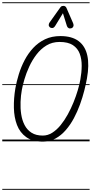

<svg xmlns="http://www.w3.org/2000/svg" viewBox="-25 -1250 812 1698"><path d="M354.5 2.5Q262.5 2.5 206.8 -37.5Q151 -77.5 125.2 -145Q99.5 -212.5 97.8 -296.8Q96 -381 111 -469.5Q121.5 -529.5 141.5 -594Q161.5 -658.5 193 -718.5Q224.5 -778.5 269.2 -826.5Q314 -874.5 373.5 -902.8Q433 -931 509 -931Q610.5 -931 669.8 -886.8Q729 -842.5 747.2 -758.8Q765.5 -675 744 -556.5Q735.5 -508.5 720.5 -449.2Q705.5 -390 682.8 -327Q660 -264 628.8 -205.2Q597.5 -146.5 557 -99.8Q516.5 -53 466.2 -25.2Q416 2.5 354.5 2.5ZM168.5 -457Q159 -405.5 156.8 -349Q154.5 -292.5 162.5 -239.5Q170.5 -186.5 192.5 -144Q214.5 -101.5 253.8 -76.2Q293 -51 353.5 -51Q397.5 -51 437 -76Q476.5 -101 511 -143.2Q545.5 -185.5 574.2 -237.8Q603 -290 625.5 -345.8Q648 -401.5 663.2 -453.2Q678.5 -505 685.5 -545.5Q697 -608 697.5 -667.5Q698 -727 680.2 -774.8Q662.5 -822.5 619.8 -850.8Q577 -879 502 -879Q436.5 -879 385.8 -848Q335 -817 297.2 -767.2Q259.5 -717.5 233.2 -660.2Q207 -603 191.2 -549Q175.5 -495 168.5 -457ZM354.5 2.5Q262.5 2.5 206.8 -37.5Q151 -77.5 125.2 -145Q99.5 -212.5 97.8 -296.8Q96 -381 111 -469.5Q121.5 -529.5 141.5 -594Q161.5 -658.5 193 -718.5Q224.5 -778.5 269.2 -826.5Q314 -874.5 373.5 -902.8Q433 -931 509 -931Q610.5 -931 669.8 -886.8Q729 -842.5 747.2 -758.8Q765.5 -675 744 -556.5Q735.5 -508.5 720.5 -449.2Q705.5 -390 682.8 -327Q660 -264 628.8 -205.2Q597.5 -146.5 557 -99.8Q516.5 -53 466.2 -25.2Q416 2.5 354.5 2.5ZM168.5 -457Q159 -405.5 156.8 -349Q154.5 -292.5 162.5 -239.5Q170.5 -186.5 192.5 -144Q214.5 -101.5 253.8 -76.2Q293 -51 353.5 -51Q397.5 -51 437 -76Q476.5 -101 511 -143.2Q545.5 -185.5 574.2 -237.8Q603 -290 625.5 -345.8Q648 -401.5 663.2 -453.2Q678.5 -505 685.5 -545.5Q697 -608 697.5 -667.5Q698 -727 680.2 -774.8Q662.5 -822.5 619.8 -850.8Q577 -879 502 -879Q436.5 -879 385.8 -848Q335 -817 297.2 -767.2Q259.5 -717.5 233.2 -660.2Q207 -603 191.2 -549Q175.5 -495 168.5 -457ZM607 -1000.5Q593 -995.5 581.8 -1001.5Q570.5 -1007.5 566.5 -1021L531.5 -1133L464 -1022.5Q452 -1003 438.2 -1002.2Q424.5 -1001.5 416 -1008.5Q405.5 -1018 406 -1029.8Q406.5 -1041.5 414 -1052L507 -1182.5Q515.5 -1195 523.8 -1196.5Q532 -1198 539.5 -1198Q544 -1198 551.5 -1193.5Q559 -1189 562.5 -1180.5L619 -1051Q629 -1029 623.8 -1016.5Q618.5 -1004 607 -1000.5ZM-5 420.5H767.5V428.5H-5ZM-5 -16H767.5V0H-5ZM-5 -505.5H767.5V-497.5H-5ZM-5 -1230H767.5V-1222H-5Z"/></svg>

Font: Edu VIC WA NT Pre Guide
Style: Regular
Weight: 400
Designer: Tina and Corey Anderson, Eben Sorkin, Mirko Velimirovic
Foundry: Google for Education
Version: Version 1.000